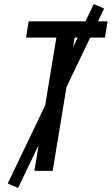

<svg xmlns="http://www.w3.org/2000/svg" viewBox="-20 -840 549 944"><path d="M149 0 257 -655H108L121 -735H509L496 -655H347L239 0ZM69 84 18 62 441 -820 492 -798Z"/></svg>

Font: Iosevka Term Curly Md Obl
Style: Regular
Weight: 500
Italic angle: -9°
Designer: Belleve Invis
Foundry: Belleve Invis
Version: Version 32.3.0